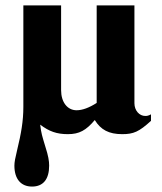

<svg xmlns="http://www.w3.org/2000/svg" viewBox="-20 -481 596 707"><path d="M536 -60C527 -55 522 -54 515 -54C493 -54 475 -74 475 -101V-461H336V-102C308 -84 283 -75 262 -75C228 -75 205 -105 205 -149V-461H66V-88C66 -35 58 10 43 72C36 101 33 116 33 129C33 178 57 206 98 206C139 206 161 179 161 129C161 112 158 93 147 59C135 19 132 11 128 -22C161 3 189 13 230 13C272 13 297 -1 329 -39C351 -3 381 13 430 13C472 13 492 4 536 -36Z"/></svg>

Font: STIXGeneral
Style: Bold
Weight: 700
Designer: MicroPress Inc., with final additions and corrections provided by Coen Hoffman, Elsevier (retired)
Version: Version 1.1.0